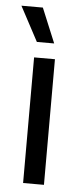

<svg xmlns="http://www.w3.org/2000/svg" viewBox="-51 -713 318 743"><g transform="rotate(5 108.0 -341.5)"><path d="M68 0V-488H149V0ZM85 -683 140.5 -549V-548.5H73.5L2 -682.5V-683Z"/></g></svg>

Font: Anek Odia
Style: Regular
Weight: 400
Designer: Yesha Goshar & Mahesh Sahu (Odia), Yesha Goshar (Latin)
Foundry: Ek Type
Version: Version 1.003